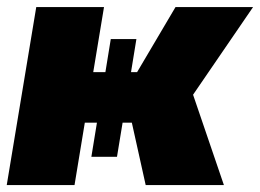

<svg xmlns="http://www.w3.org/2000/svg" viewBox="-20 -536 753 556"><path d="M-0.5 0 85 -515.6H281.2L250 -327.1H285.2L300.8 -422.9H375L359.4 -327.1H377L488.3 -515.6H712.9L539.1 -261.7L628.4 0H401.9L361.8 -180.7H335L318.8 -82H244.6L260.7 -180.7H225.6L195.8 0Z"/></svg>

Font: Inter Display Black
Style: Italic
Weight: 900
Italic angle: -9.39999°
Designer: Rasmus Andersson
Foundry: rsms
Version: Version 4.000;git-a52131595